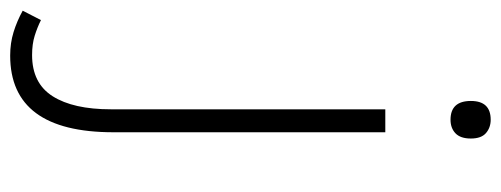

<svg xmlns="http://www.w3.org/2000/svg" viewBox="-352 -404 961 368"><g transform="rotate(90 128.0 -219.5)"><path d="M50 241Q26 241 5 234.5Q-16 228 -36 217L-18 182Q-4 189 12 194Q28 199 49 199Q103 199 128 159.5Q153 120 153 48V-478H197V43Q197 241 50 241ZM173 -603Q137 -603 137 -642Q137 -680 173 -680Q188 -680 198.5 -671Q209 -662 209 -642Q209 -622 199 -612.5Q189 -603 173 -603Z"/></g></svg>

Font: Noto Kufi Arabic ExtraLight
Style: Regular
Weight: 200
Designer: Monotype Design Team, David Williams, Khaled Hosny
Foundry: Google LLC
Version: Version 2.109; ttfautohint (v1.8.4.7-5d5b)